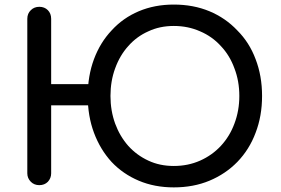

<svg xmlns="http://www.w3.org/2000/svg" viewBox="-20 -811 1231 841"><path d="M741.2 9.8Q657.2 9.8 587.9 -19.5Q518.6 -48.8 468.8 -101.6Q418.9 -156.2 391.6 -229.5Q364.3 -302.7 364.3 -390.6Q364.3 -478.5 391.6 -551.8Q418.9 -625 468.8 -677.7Q518.6 -732.4 587.9 -761.7Q657.2 -791 741.2 -791Q827.1 -791 897.5 -761.7Q967.8 -732.4 1019.5 -677.7Q1072.3 -625 1099.6 -551.8Q1127.9 -478.5 1127.9 -390.6Q1127.9 -302.7 1099.6 -229.5Q1072.3 -156.2 1019.5 -101.6Q967.8 -48.8 897.5 -19.5Q827.1 9.8 741.2 9.8ZM152.3 0Q129.9 0 115.2 -14.6Q99.6 -30.3 99.6 -51.8Q99.6 -277.3 99.6 -728.5Q99.6 -752 115.2 -766.6Q129.9 -781.2 152.3 -781.2Q174.8 -781.2 189.5 -766.6Q204.1 -752 204.1 -728.5Q204.1 -633.8 204.1 -442.4Q259.8 -442.4 427.7 -442.4Q427.7 -418.9 427.7 -349.6Q372.1 -349.6 204.1 -349.6Q204.1 -275.4 204.1 -51.8Q204.1 -30.3 189.5 -14.6Q174.8 0 152.3 0ZM741.2 -84Q803.7 -84 856.4 -107.4Q909.2 -130.9 947.3 -171.9Q986.3 -213.9 1006.8 -269.5Q1028.3 -326.2 1028.3 -390.6Q1028.3 -456.1 1006.8 -511.7Q986.3 -568.4 947.3 -609.4Q909.2 -651.4 856.4 -673.8Q803.7 -697.3 741.2 -697.3Q679.7 -697.3 629.9 -673.8Q579.1 -651.4 542 -609.4Q504.9 -568.4 484.4 -511.7Q463.9 -456.1 463.9 -390.6Q463.9 -326.2 484.4 -269.5Q504.9 -213.9 542 -171.9Q579.1 -130.9 629.9 -107.4Q679.7 -84 741.2 -84Z"/></svg>

Font: Abed
Style: Bold
Weight: 700
Designer: Johan Aakerlund
Version: Version 3.105